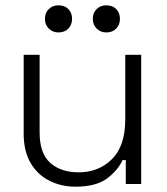

<svg xmlns="http://www.w3.org/2000/svg" viewBox="-20 -692 627 722"><path d="M69 -190V-486H129V-194Q129 -115 169 -79.5Q209 -44 276 -44Q351 -44 401 -93.5Q451 -143 451 -243V-486H511V0H453V-90H441Q423 -51 382 -20.5Q341 10 263 10Q211 10 166.5 -12Q122 -34 95.5 -78.5Q69 -123 69 -190ZM329 -621Q329 -644 343.5 -658Q358 -672 380 -672Q403 -672 417 -658Q431 -644 431 -621Q431 -599 417 -584.5Q403 -570 380 -570Q358 -570 343.5 -584.5Q329 -599 329 -621ZM149 -621Q149 -644 163.5 -658Q178 -672 200 -672Q223 -672 237 -658Q251 -644 251 -621Q251 -599 237 -584.5Q223 -570 200 -570Q178 -570 163.5 -584.5Q149 -599 149 -621Z"/></svg>

Font: Space Grotesk Frontify Light
Style: Regular
Weight: 300
Designer: Florian Karsten
Version: Version 2.000